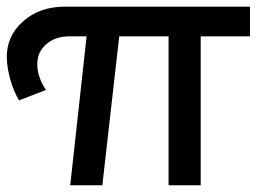

<svg xmlns="http://www.w3.org/2000/svg" viewBox="-30 -552 774 572"><path d="M-9.8 -379.9Q-10.7 -444.8 38.8 -488.5Q88.4 -532.2 163.1 -532.2H714.8V-443.8H567.9V0H472.2V-443.8H325.2L274.9 0H179.2L228 -443.8H176.8Q134.8 -443.8 107.7 -420.2Q80.6 -396.5 81.1 -359.9Q81.1 -322.8 106.9 -284.2L26.9 -252.9Q10.7 -279.8 1 -314Q-8.8 -348.1 -9.8 -379.9Z"/></svg>

Font: Trueno
Style: Rg
Weight: 400
Designer: Julieta Ulanovsky
Foundry: Julieta Ulanovsky
Version: Version 3.001b